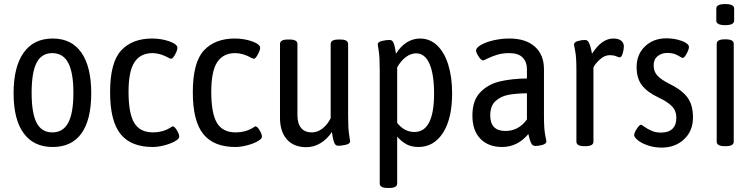

<svg xmlns="http://www.w3.org/2000/svg" viewBox="-20 -719 3724 947"><path d="M47 -259Q47 -389 96.5 -459Q146 -529 240 -529Q333 -529 381.5 -459.5Q430 -390 430 -259Q430 -129 382 -61.5Q334 6 240 6Q146 6 96.5 -62Q47 -130 47 -259ZM342 -261Q342 -361 316.5 -409Q291 -457 238 -457Q185 -457 160.5 -409.5Q136 -362 136 -261Q136 -161 160.5 -113.5Q185 -66 238 -66Q291 -66 316.5 -113.5Q342 -161 342 -261Z M523 -264Q523 -411 577.5 -470Q632 -529 730 -529Q776 -529 815.5 -515Q855 -501 855 -483Q855 -471 843.5 -450Q832 -429 824 -429Q823 -429 813 -433Q771 -457 732 -457Q673 -457 643.5 -412.5Q614 -368 614 -266Q614 -160 642 -113Q670 -66 735 -66Q781 -66 818 -88Q822 -90 825.5 -92.5Q829 -95 831 -96Q841 -96 852.5 -76.5Q864 -57 864 -45Q864 -34 842.5 -22Q821 -10 790 -2Q759 6 733 6Q626 6 574.5 -58Q523 -122 523 -264Z M931 -264Q931 -411 985.5 -470Q1040 -529 1138 -529Q1184 -529 1223.5 -515Q1263 -501 1263 -483Q1263 -471 1251.5 -450Q1240 -429 1232 -429Q1231 -429 1221 -433Q1179 -457 1140 -457Q1081 -457 1051.5 -412.5Q1022 -368 1022 -266Q1022 -160 1050 -113Q1078 -66 1143 -66Q1189 -66 1226 -88Q1230 -90 1233.5 -92.5Q1237 -95 1239 -96Q1249 -96 1260.5 -76.5Q1272 -57 1272 -45Q1272 -34 1250.5 -22Q1229 -10 1198 -2Q1167 6 1141 6Q1034 6 982.5 -58Q931 -122 931 -264Z M1361 -138V-502Q1361 -524 1399 -524H1409Q1447 -524 1447 -502V-151Q1447 -110 1465 -88Q1483 -66 1518 -66Q1546 -66 1570.5 -85Q1595 -104 1611 -136V-502Q1611 -524 1649 -524H1659Q1697 -524 1697 -502V-149Q1697 -84 1702 -54.5Q1707 -25 1707 -22Q1707 -10 1686 -5Q1665 0 1649 0Q1635 0 1629.5 -13Q1624 -26 1621 -43Q1618 -60 1617 -68Q1594 -33 1561 -13Q1528 7 1491 7Q1429 7 1395 -31.5Q1361 -70 1361 -138Z M1853 186V-373Q1853 -438 1848 -467.5Q1843 -497 1843 -500Q1843 -512 1864 -517Q1885 -522 1901 -522Q1915 -522 1920.5 -509Q1926 -496 1929 -478.5Q1932 -461 1933 -454Q1956 -491 1986.5 -510Q2017 -529 2052 -529Q2100 -529 2136 -495Q2172 -461 2191 -399.5Q2210 -338 2210 -259Q2210 -134 2165 -64Q2120 6 2044 6Q2010 6 1985.5 -7Q1961 -20 1939 -45V186Q1939 208 1901 208H1891Q1853 208 1853 186ZM2121 -258Q2121 -352 2098.5 -404Q2076 -456 2032 -456Q2007 -456 1982.5 -438Q1958 -420 1939 -387V-113Q1974 -68 2024 -68Q2121 -68 2121 -258Z M2310 -149Q2310 -224 2349 -264Q2388 -304 2446 -317.5Q2504 -331 2579 -332V-379Q2579 -413 2558 -435Q2537 -457 2492 -457Q2457 -457 2430.5 -448.5Q2404 -440 2385 -430.5Q2366 -421 2363 -421Q2353 -421 2340.5 -440.5Q2328 -460 2328 -470Q2328 -483 2351.5 -497Q2375 -511 2413.5 -520Q2452 -529 2493 -529Q2573 -529 2618 -489Q2663 -449 2663 -378V-148Q2663 -82 2669 -53.5Q2675 -25 2675 -22Q2675 -10 2656 -4.5Q2637 1 2621 1Q2606 1 2599 -14.5Q2592 -30 2586 -58Q2533 6 2456 6Q2389 6 2349.5 -34.5Q2310 -75 2310 -149ZM2579 -130V-259Q2523 -258 2486.5 -251Q2450 -244 2424 -220.5Q2398 -197 2398 -150Q2398 -73 2473 -73Q2538 -73 2579 -130Z M2823 -20V-373Q2823 -439 2817 -467.5Q2811 -496 2811 -499Q2811 -511 2830 -516.5Q2849 -522 2865 -522Q2879 -522 2885.5 -507Q2892 -492 2895.5 -475.5Q2899 -459 2900 -454Q2948 -529 3005 -529Q3030 -529 3043.5 -518.5Q3057 -508 3057 -490Q3057 -473 3051 -454.5Q3045 -436 3037 -436Q3032 -436 3019 -441.5Q3006 -447 2988 -447Q2962 -447 2938.5 -425.5Q2915 -404 2907 -386V-20Q2907 2 2867 2H2863Q2823 2 2823 -20Z M3108 -53Q3108 -64 3121 -84Q3134 -104 3142 -104Q3144 -104 3159.5 -93Q3175 -82 3195 -73.5Q3215 -65 3240 -65Q3277 -65 3296.5 -83.5Q3316 -102 3316 -138Q3316 -172 3294.5 -194.5Q3273 -217 3228 -238Q3173 -264 3146.5 -298Q3120 -332 3120 -388Q3120 -451 3161.5 -490.5Q3203 -530 3267 -530Q3308 -530 3343 -517Q3378 -504 3378 -487Q3378 -475 3366.5 -454Q3355 -433 3347 -433Q3345 -433 3323.5 -445.5Q3302 -458 3272 -458Q3243 -458 3223.5 -442Q3204 -426 3204 -397Q3204 -365 3223.5 -345Q3243 -325 3279 -307Q3341 -277 3369.5 -240Q3398 -203 3398 -140Q3398 -73 3354 -32Q3310 9 3244 9Q3208 9 3176.5 -1.5Q3145 -12 3126.5 -27Q3108 -42 3108 -53Z M3515 -20V-503Q3515 -525 3555 -525H3559Q3599 -525 3599 -503V-20Q3599 2 3559 2H3555Q3515 2 3515 -20ZM3513 -617V-677Q3513 -699 3557 -699Q3601 -699 3601 -677V-617Q3601 -595 3557 -595Q3513 -595 3513 -617Z"/></svg>

Font: Asap Condensed
Style: Regular
Weight: 400
Designer: Pablo Cosgaya
Foundry: Omnibus-Type
Version: Version 1.010; ttfautohint (v1.8)